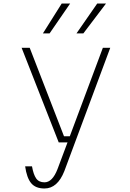

<svg xmlns="http://www.w3.org/2000/svg" viewBox="-20 -860 740 1092"><path d="M103 -588H149L344 -85H377L565 -588H607L346 113Q307 212 233 212Q182 212 157 181.5Q132 151 123 86H162Q170 132 185.5 154.5Q201 177 233 177Q278 177 307 102L364 -50H314ZM224 -670 331 -840H379L262 -670ZM415 -670 533 -840H583L454 -670Z"/></svg>

Font: Martian Mono Thin
Style: Regular
Weight: 100
Monospace: yes
Designer: Roman Shamin
Foundry: Evil Martians
Version: Version 1.000; ttfautohint (v1.8.4.7-5d5b)